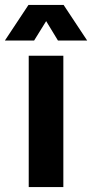

<svg xmlns="http://www.w3.org/2000/svg" viewBox="-67 -762 375 782"><path d="M-47 -597H72L121 -676L169 -597H288L192 -742H49ZM50 0H191V-535H50Z"/></svg>

Font: Mona Sans SemiCondensed
Style: Bold
Weight: 700
Width: 4
Designer: Deni Anggara
Foundry: GitHub
Version: Version 2.000